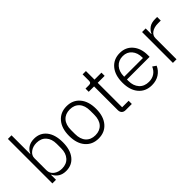

<svg xmlns="http://www.w3.org/2000/svg" viewBox="52 -1494 2259 2259"><g transform="rotate(-45 1181.5 -364.0)"><path d="M311 12.2Q254.9 12.2 215.8 -12.7Q176.8 -37.6 155.8 -82H151.9V0H91.8V-740.2H151.9V-431.2H155.8Q174.8 -475.6 214.6 -500.2Q254.4 -524.9 311 -524.9Q408.7 -524.9 465.3 -453.4Q522 -381.8 522 -255.9Q522 -130.4 465.3 -59.1Q408.7 12.2 311 12.2ZM295.9 -42Q371.1 -42 414.1 -90.1Q457 -138.2 457 -219.2V-293.9Q457 -375 414.1 -422.6Q371.1 -470.2 295.9 -470.2Q236.3 -470.2 194.1 -438.5Q151.9 -406.7 151.9 -358.9V-158.2Q151.9 -106 193.6 -74Q235.4 -42 295.9 -42Z M625.5 -255.9Q625.5 -380.9 687 -452.9Q748.5 -524.9 851.6 -524.9Q954.6 -524.9 1015.6 -452.9Q1076.7 -380.9 1076.7 -255.9Q1076.7 -131.3 1015.6 -59.6Q954.6 12.2 851.6 12.2Q748.5 12.2 687 -59.6Q625.5 -131.3 625.5 -255.9ZM851.6 -42Q925.8 -42 968.8 -89.4Q1011.7 -136.7 1011.7 -224.1V-289.1Q1011.7 -376.5 968.8 -423.8Q925.8 -471.2 851.6 -471.2Q776.9 -471.2 733.9 -423.8Q690.9 -376.5 690.9 -289.1V-224.1Q690.9 -136.7 733.9 -89.4Q776.9 -42 851.6 -42Z M1311.5 0Q1279.8 0 1262.7 -17.6Q1245.6 -35.2 1245.6 -65.9V-460H1156.2V-513.2H1212.4Q1233.9 -513.2 1242.2 -521.7Q1250.5 -530.3 1250.5 -551.8V-655.8H1305.7V-513.2H1421.4V-460H1305.7V-53.2H1413.6V0Z M1738.3 12.2Q1634.3 12.2 1573.2 -59.6Q1512.2 -131.3 1512.2 -255.9Q1512.2 -380.4 1573 -452.6Q1633.8 -524.9 1736.3 -524.9Q1835 -524.9 1894.3 -455.3Q1953.6 -385.7 1953.6 -272.9V-244.1H1576.7V-219.2Q1576.7 -139.2 1620.6 -90.1Q1664.6 -41 1741.2 -41Q1794.9 -41 1834.2 -66.9Q1873.5 -92.8 1894.5 -142.1L1938.5 -111.8Q1913.6 -54.7 1861.6 -21.2Q1809.6 12.2 1738.3 12.2ZM1576.7 -290H1888.2V-298.8Q1888.2 -377.4 1846.4 -425.8Q1804.7 -474.1 1736.3 -474.1Q1664.1 -474.1 1620.4 -424.8Q1576.7 -375.5 1576.7 -295.9Z M2097.2 0V-513.2H2157.2V-419.9H2161.1Q2178.2 -460.9 2215.6 -487.1Q2252.9 -513.2 2313.5 -513.2H2348.1V-453.1H2302.2Q2237.8 -453.1 2197.5 -425Q2157.2 -397 2157.2 -350.1V0Z"/></g></svg>

Font: Anuphan Light
Style: Regular
Weight: 300
Designer: Mike Abbink, Paul van der Laan, Pieter van Rosmalen, Mint Tantisuwanna
Foundry: Bold Monday; Cadson Demak
Version: Version 3.002;hotconv 1.0.109;makeotfexe 2.5.65596